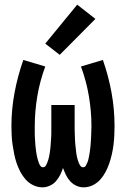

<svg xmlns="http://www.w3.org/2000/svg" viewBox="-20 -795 540 823"><path d="M162 8Q178 8 193.5 1Q209 -6 219.5 -18Q230 -30 237.5 -44.5Q245 -59 250 -75Q256 -59 263 -44.5Q270 -30 281 -18Q292 -6 307 1Q322 8 338 8Q359 8 377.5 -1Q396 -10 409.5 -25Q423 -40 432.5 -58Q442 -76 448.5 -95Q455 -114 459.5 -134Q464 -154 466.5 -174Q469 -194 470 -214.5Q471 -235 471 -255Q471 -327 458 -398.5Q445 -470 421 -538L327 -510Q350 -448 361 -383Q372 -318 372 -253Q372 -245 371.5 -237.5Q371 -230 371 -222Q371 -214 370.5 -206.5Q370 -199 369.5 -191Q369 -183 368.5 -175.5Q368 -168 367 -160.5Q366 -153 365 -145Q364 -137 362.5 -129.5Q361 -122 359.5 -114.5Q358 -107 355 -99.5Q352 -92 348 -85Q344 -78 336 -78Q329 -78 324.5 -84.5Q320 -91 317.5 -97.5Q315 -104 313 -110.5Q311 -117 309.5 -124Q308 -131 307 -138Q306 -145 305.5 -152Q305 -159 304 -166Q303 -173 302.5 -180Q302 -187 301.5 -194.5Q301 -202 301 -209Q301 -216 300.5 -223Q300 -230 300 -237Q300 -244 300 -251Q300 -258 300 -265V-345H200V-265Q200 -258 200 -251Q200 -244 200 -237Q200 -230 200 -223Q200 -216 199.5 -209Q199 -202 198.5 -194.5Q198 -187 197.5 -180Q197 -173 196.5 -166Q196 -159 195 -152Q194 -145 193 -138Q192 -131 190.5 -124Q189 -117 187 -110.5Q185 -104 182.5 -97.5Q180 -91 176 -84.5Q172 -78 164 -78Q157 -78 152.5 -85Q148 -92 145.5 -99.5Q143 -107 141 -114.5Q139 -122 137.5 -129.5Q136 -137 135 -145Q134 -153 133 -160.5Q132 -168 131.5 -175.5Q131 -183 130.5 -191Q130 -199 129.5 -206.5Q129 -214 129 -222Q129 -230 129 -237.5Q129 -245 129 -253Q129 -318 140 -383Q151 -448 174 -510L80 -538Q56 -470 42.5 -398.5Q29 -327 29 -255Q29 -235 30 -214.5Q31 -194 34 -174Q37 -154 41 -134Q45 -114 51.5 -95Q58 -76 67.5 -58Q77 -40 90.5 -25Q104 -10 123 -1Q142 8 162 8ZM236 -560 389 -714 311 -775 174 -608Z"/></svg>

Font: Iosevka SS09
Style: Bold
Weight: 700
Monospace: yes
Designer: Belleve Invis
Foundry: Belleve Invis
Version: Version 5.2.1; ttfautohint (v1.8.3)